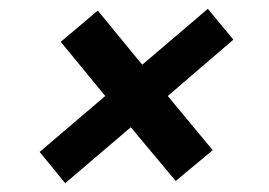

<svg xmlns="http://www.w3.org/2000/svg" viewBox="-20 -508 611 436"><path d="M128 -92 70 -163 219 -290 118 -413 202 -484 303 -361 452 -488 510 -418 361 -290 463 -167 379 -97 277 -219Z"/></svg>

Font: DM Sans 10pt SemiBold
Style: Italic
Weight: 600
Italic angle: -10°
Version: Version 4.004;gftools[0.9.30]